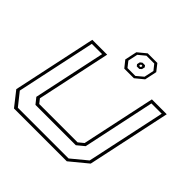

<svg xmlns="http://www.w3.org/2000/svg" viewBox="-222 -1096 1293 1293"><g transform="rotate(45 424.0 -450.0)"><path d="M93.5 0 12.5 -103 139.5 -700H281L168.5 -172L192.5 -141.5H557.5L594.5 -172L707 -700H848.5L721.5 -103L596.5 0ZM108.5 -22H591.5L701.5 -113L822 -678.5H724L614.5 -162L563 -119.5H178.5L144.5 -162L254.5 -678.5H156.5L36 -113ZM429 -715 390 -763.5 408.5 -850.5 468 -899.5H559.5L598 -850.5L579.5 -763.5L520.5 -715ZM441.5 -733H516.5L564 -773L579 -842.5L547.5 -882H473L425 -842.5L410 -773ZM478 -785 468.5 -797 473 -818.5 487.5 -830H511.5L520.5 -818.5L515.5 -797L502 -785ZM488.5 -799.5H497L501 -803L503 -811.5L500 -815H491.5L487.5 -811.5L485.5 -803Z"/></g></svg>

Font: Tourney Expanded ExtraLight
Style: Italic
Weight: 200
Width: 7
Italic angle: -12°
Designer: Tyler Finck
Foundry: Etcetera Type Co
Version: Version 1.010; ttfautohint (v1.8.3)